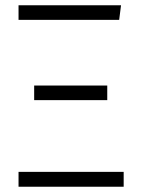

<svg xmlns="http://www.w3.org/2000/svg" viewBox="-20 -705 537 725"><path d="M437 -685H50V-630H430ZM385 -382H109V-327H385ZM447 -56H50V0H447Z"/></svg>

Font: FiraGO Light
Style: Regular
Weight: 300
Designer: bBox Type
Foundry: bBox Type GmbH
Version: Version 1.001;PS 001.001;hotconv 1.0.88;makeotf.lib2.5.64775